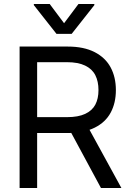

<svg xmlns="http://www.w3.org/2000/svg" viewBox="-20 -940 648 960"><path d="M78 -707.2H318.4Q398.8 -707.2 452.9 -679.6Q506.9 -651.9 533.1 -603.1Q559.4 -554.2 559.4 -489.6Q559.4 -425.4 533.5 -377.1Q507.6 -328.7 453.7 -301.8Q399.9 -274.9 319.8 -274.9H126.4V-354.3H315.6Q370.9 -354.3 405.7 -370.5Q440.6 -386.7 456.5 -416.6Q472.4 -446.5 472.4 -489.6Q472.4 -533.1 456.5 -564.2Q440.6 -595.3 405.4 -612.2Q370.2 -629.1 314.9 -629.1H165.7V0H78ZM587 0H484.8L313.5 -317.7H413ZM300.4 -823.9 372.2 -919.9H451.7V-914.4L338.4 -770.7H262.4L149.2 -914.4V-919.9H228.6Z"/></svg>

Font: Pretendard Variable
Style: Regular
Weight: 400
Designer: Base glyphs from Inter by Rasmus Andersson; Hangul glyphs from Noto Sans CJK(Source Han Sans) by Jang Soo-young and Kang
Foundry: Kil Hyung-jin
Version: Version 1.100;FEAKit 1.0